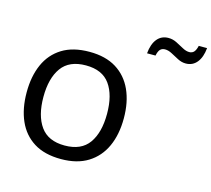

<svg xmlns="http://www.w3.org/2000/svg" viewBox="-129 -1105 1396 1271"><g transform="rotate(15 568.5 -470.0)"><path d="M725 -358Q725 -247 687.5 -164.5Q650 -82 576 -36Q502 10 392 10Q279 10 205.5 -36Q132 -82 95.5 -165Q59 -248 59 -359Q59 -469 95.5 -551Q132 -633 206 -679Q280 -725 393 -725Q503 -725 576.5 -679.5Q650 -634 687.5 -551.5Q725 -469 725 -358ZM174 -358Q174 -230 226.5 -156.5Q279 -83 392 -83Q506 -83 558 -156.5Q610 -230 610 -358Q610 -486 558 -559Q506 -632 393 -632Q279 -632 226.5 -559Q174 -486 174 -358ZM762 -814Q768 -879 797 -914Q826 -949 874 -949Q903 -949 930 -935.5Q957 -922 982 -908Q1007 -894 1029 -894Q1049 -894 1061 -907Q1073 -920 1080 -950H1137Q1131 -886 1102 -850.5Q1073 -815 1026 -815Q998 -815 971 -829Q944 -843 919 -856.5Q894 -870 871 -870Q850 -870 838 -857Q826 -844 820 -814Z"/></g></svg>

Font: Noto Sans Thai Looped Medium
Style: Regular
Weight: 500
Designer: Sasikarn Vongin, Ben Mitchell
Foundry: The Fontpad Ltd
Version: Version 1.001; ttfautohint (v1.8.4.7-5d5b)